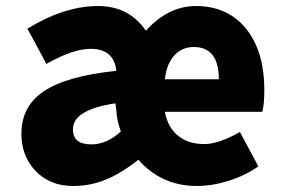

<svg xmlns="http://www.w3.org/2000/svg" viewBox="-20 -603 939 637"><path d="M222 14Q145 14 97 -37Q51 -86 51 -159Q51 -250 125 -300Q201 -351 366 -368Q358 -441 281 -441Q222 -441 134 -391L71 -508Q194 -583 305 -583Q408 -583 464 -501Q538 -583 630 -583Q739 -583 801 -502Q857 -427 857 -305Q857 -255 850 -232H688H527Q537 -178 573 -151Q606 -125 658 -125Q705 -125 776 -165L837 -51Q793 -20 738 -3Q684 14 633 14Q516 14 439 -73Q378 -25 328 -6Q279 14 222 14ZM283 -124Q335 -124 381 -167Q367 -204 366 -237L363 -260Q291 -250 254 -226Q222 -206 222 -173Q222 -124 283 -124ZM527 -340H616H706Q706 -447 623 -447Q585 -447 560 -421Q533 -393 527 -340Z"/></svg>

Font: GenSekiGothic TW H
Style: Regular
Weight: 900
Version: Version 1.501;PS 1;hotconv 16.6.51;makeotf.lib2.5.65220